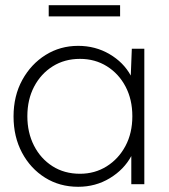

<svg xmlns="http://www.w3.org/2000/svg" viewBox="-20 -707 647 737"><path d="M280 10Q209 10 153 -25Q97 -60 64.5 -121Q32 -182 32 -260Q32 -339 65.5 -400Q99 -461 155 -496Q211 -531 280 -531Q346 -531 400 -499.5Q454 -468 482 -417L486 -520H534V0H484V-108Q456 -56 401.5 -23Q347 10 280 10ZM287 -40Q344 -40 389.5 -68.5Q435 -97 461.5 -146.5Q488 -196 488 -261Q488 -325 462 -374.5Q436 -424 390.5 -452.5Q345 -481 287 -481Q228 -481 182.5 -452.5Q137 -424 111 -374.5Q85 -325 85 -261Q85 -198 110.5 -148Q136 -98 181.5 -69Q227 -40 287 -40ZM167 -644V-687H441V-644Z"/></svg>

Font: Lexend Deca ExtraLight
Style: Regular
Weight: 200
Designer: Bonnie Shaver-Troup, Thomas Jockin
Foundry: Lexend
Version: Version 1.008; ttfautohint (v1.8.4.7-5d5b)